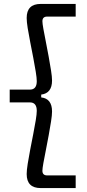

<svg xmlns="http://www.w3.org/2000/svg" viewBox="-20 -834 442 978"><path d="M187.4 124Q115.9 124 115.9 52.5Q115.9 33.5 121.1 0.5Q126.3 -32.5 133.9 -72Q141.4 -111.6 149.2 -150.5Q156.9 -189.4 162.1 -221.3Q167.3 -253.1 167.3 -269.5Q167.3 -312.4 132.4 -312.4H29.4V-377.6H132.4Q167.3 -377.6 167.3 -420.5Q167.3 -436.9 162.1 -468.7Q156.9 -500.6 149.5 -539.5Q142.1 -578.4 134.2 -618Q126.3 -657.5 121.1 -690.5Q115.9 -723.5 115.9 -742.5Q115.9 -814 187.4 -814H365.5V-749.5H220.2Q196 -749.5 196 -725.6Q196 -714.9 201 -686.7Q206.1 -658.4 213.5 -621.4Q220.9 -584.3 227.9 -545.7Q235 -507.2 240 -474.9Q245.1 -442.7 245.1 -424Q245.1 -359 189.9 -352.2V-337.8Q245.1 -331.7 245.1 -266Q245.1 -247.3 240 -215.1Q235 -182.8 227.9 -144.3Q220.9 -105.7 213.5 -68.6Q206.1 -31.6 201 -3.5Q196 24.6 196 35.6Q196 59.5 220.2 59.5H365.5V124Z"/></svg>

Font: Mozilla Text ExtraLight
Style: Regular
Weight: 200
Designer: Studio DRAMA
Foundry: Studio DRAMA
Version: Version 1.000